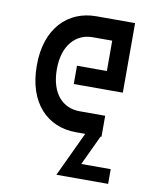

<svg xmlns="http://www.w3.org/2000/svg" viewBox="-82 -584 698 848"><g transform="rotate(10 267.5 -160.0)"><path d="M60 -260C60 -93 153 0 281 0H323L229 200H461V134H329L392 0H396V-94H281C207 -94 150 -149 150 -260C150 -368 207 -426 281 -426H369V-290H235V-208H455V-520H281C155 -520 59 -428 60 -260Z"/></g></svg>

Font: Grotesk 02 Mince
Style: Bold
Weight: 400
Designer: Frank Adebiaye, contributions by Jérémy Landes, Ariel Martín Pérez
Foundry: Velvetyne Type Foundry
Version: Version 3.000;Glyphs 3.1.2 (3150)